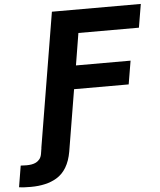

<svg xmlns="http://www.w3.org/2000/svg" viewBox="-158 -779 863 1036"><g transform="rotate(-5 273.5 -261.0)"><path d="M-33.4 204.5Q-77.1 204.5 -96.9 201L-77.8 85.2Q-59.7 86.3 -46.2 86.3Q-32.7 86.3 -19.2 84.2Q-5.7 82 5.7 76.2Q17 70.3 25.2 60Q33.4 49.7 36.6 33L41.9 0H41.5L162.3 -727.3H643.8L622.5 -600.5H294.7L266.3 -427.2H562.1L540.8 -300.4H245L189.6 33.4Q172.2 132.5 107.2 171.5Q52.2 204.5 -33.4 204.5Z"/></g></svg>

Font: Linik Sans
Style: Bold Italic
Weight: 700
Italic angle: 9°
Designer: Fonts by Rasmus Andersson / Changes by Cristiano Sobral with parts from Marc Monis
Foundry: rsms
Version: Version 3.020; ttfautohint (v1.6)